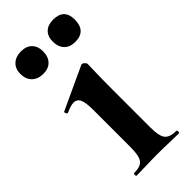

<svg xmlns="http://www.w3.org/2000/svg" viewBox="-192 -609 646 646"><g transform="rotate(-45 131.5 -285.5)"><path d="M39 0Q36 0 36 -6Q36 -12 39 -12Q70 -12 81 -26.5Q92 -41 92 -81V-260Q92 -293 85.5 -308.5Q79 -324 62 -324Q55 -324 45.5 -321Q36 -318 25 -313Q21 -312 18.5 -318Q16 -324 19 -325L170 -395Q172 -396 173 -396Q178 -396 183 -391Q188 -386 188 -382Q188 -370 187 -342Q186 -314 186 -262V-81Q186 -41 197.5 -26.5Q209 -12 240 -12Q243 -12 243 -6Q243 0 240 0Q220 0 194 -1Q168 -2 139 -2Q111 -2 85 -1Q59 0 39 0ZM59 -464Q34 -464 19 -478.5Q4 -493 4 -519Q4 -543 19 -557Q34 -571 59 -571Q84 -571 98 -557Q112 -543 112 -519Q112 -493 98 -478.5Q84 -464 59 -464ZM211 -464Q186 -464 172 -478.5Q158 -493 158 -519Q158 -543 172 -556.5Q186 -570 211 -570Q263 -570 263 -519Q263 -464 211 -464Z"/></g></svg>

Font: Cormorant Garamond Light
Style: Bold
Weight: 700
Version: Version 4.001